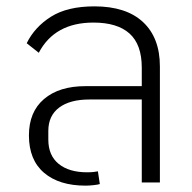

<svg xmlns="http://www.w3.org/2000/svg" viewBox="-20 -574 605 604"><path d="M249 10Q166 10 118.5 -30.5Q71 -71 71 -148Q71 -222 118.5 -262.5Q166 -303 249 -303H426V-361Q426 -434 387.5 -468.5Q349 -503 274 -503Q152 -503 102 -408L64 -438Q89 -489 140.5 -521.5Q192 -554 277 -554Q377 -554 430 -504.5Q483 -455 483 -365V0H426V-261H261Q200 -261 166 -235.5Q132 -210 132 -162V-135Q132 -85 164.5 -58.5Q197 -32 254 -32Q266 -32 274.5 -33Q283 -34 288 -35L294 5Q288 7 274 8.5Q260 10 249 10Z"/></svg>

Font: IBM Plex Thai Light
Style: Regular
Weight: 300
Designer: Mike Abbink, Paul van der Laan, Pieter van Rosmalen, Ben Mitchell, Mark Frömberg
Foundry: Bold Monday
Version: Version 1.0